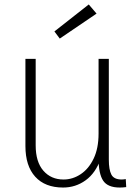

<svg xmlns="http://www.w3.org/2000/svg" viewBox="-20 -833 610 861"><path d="M422 -122H432Q409 -57 364 -24.5Q319 8 263 8Q182 8 138 -40.5Q94 -89 94 -178V-569H140V-181Q140 -107 174.5 -67.5Q209 -28 265 -28Q306 -28 342 -52Q378 -76 400 -122Q422 -168 422 -234V-569H468V-117Q468 -72 479.5 -50Q491 -28 526 -28Q530 -28 534.5 -28.5Q539 -29 544 -30L546 6Q538 7 531 7.5Q524 8 517 8Q463 8 442.5 -23Q422 -54 422 -122ZM248 -660 224 -692 378 -813 413 -772Z"/></svg>

Font: Yaldevi ExtraLight
Style: Regular
Weight: 200
Designer: Sol Matas, Rajitha Manaperi, Kosala Senevirathne
Foundry: Mooniak
Version: Version 1.100